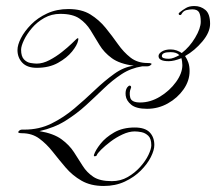

<svg xmlns="http://www.w3.org/2000/svg" viewBox="-20 -579 717 637"><path d="M625 -559Q646 -559 661.5 -546Q677 -533 677 -500Q677 -472 651.5 -441.5Q626 -411 594 -393Q601 -383 605 -371Q609 -359 609 -343Q609 -311 589 -282.5Q569 -254 537 -236Q505 -218 468 -218Q432 -218 415.5 -231.5Q399 -245 397 -262Q395 -279 402 -289Q407 -295 410 -295Q413 -295 414.5 -292.5Q416 -290 414 -286Q408 -272 412 -255.5Q416 -239 445 -239Q479 -239 511 -258.5Q543 -278 564 -307Q585 -336 585 -363Q585 -369 584 -375.5Q583 -382 582 -386Q557 -376 540 -376Q506 -376 506 -393Q506 -401 517 -408Q528 -415 546 -415Q557 -415 566.5 -411.5Q576 -408 583 -403Q609 -423 627.5 -454Q646 -485 646 -507Q646 -528 640.5 -538Q635 -548 618 -548Q609 -548 598.5 -545.5Q588 -543 582 -532Q581 -529 577 -529Q574 -529 573 -532Q572 -535 576 -538Q586 -546 597 -552.5Q608 -559 625 -559ZM540 -384Q548 -384 557 -387.5Q566 -391 575 -396Q566 -406 546 -406Q517 -406 517 -393Q517 -384 540 -384ZM469 -370Q487 -370 481.5 -364.5Q476 -359 469 -359H452Q414 -353 383.5 -333Q353 -313 324.5 -285.5Q296 -258 265.5 -230Q235 -202 197.5 -178.5Q160 -155 111 -144Q158 -136 184 -117Q210 -98 225.5 -74Q241 -50 254.5 -28.5Q268 -7 289.5 7.5Q311 22 351 22Q380 22 403.5 8.5Q427 -5 445 -25Q463 -45 472.5 -65Q482 -85 482 -97Q482 -119 472 -128.5Q462 -138 449.5 -140.5Q437 -143 427 -143Q408 -143 386.5 -133Q365 -123 346.5 -109Q328 -95 315.5 -82.5Q303 -70 301 -64Q300 -61 295 -60.5Q290 -60 292 -66Q297 -81 313.5 -102Q330 -123 358.5 -139.5Q387 -156 427 -156Q461 -156 476.5 -140Q492 -124 492 -98Q492 -81 480.5 -58Q469 -35 447 -13Q425 9 394 23.5Q363 38 324 38Q281 38 250.5 20.5Q220 3 197.5 -23.5Q175 -50 154.5 -76Q134 -102 110 -119.5Q86 -137 53 -137Q37 -137 41.5 -143Q46 -149 53 -149H61Q110 -149 150.5 -169Q191 -189 226.5 -219Q262 -249 294.5 -280Q327 -311 359 -334Q391 -357 424 -361Q377 -367 351 -386Q325 -405 310 -430Q295 -455 280.5 -478.5Q266 -502 243.5 -517.5Q221 -533 180 -533Q151 -533 127 -519.5Q103 -506 86 -486Q69 -466 59.5 -446Q50 -426 50 -414Q50 -392 59.5 -382Q69 -372 81.5 -370Q94 -368 102 -368Q122 -368 144 -379.5Q166 -391 185.5 -406.5Q205 -422 218 -434.5Q231 -447 233 -449Q237 -453 239 -452Q241 -451 239 -444Q236 -429 219 -408Q202 -387 172.5 -370.5Q143 -354 102 -354Q70 -354 54 -371Q38 -388 38 -413Q38 -430 49.5 -452.5Q61 -475 83 -497.5Q105 -520 136.5 -534.5Q168 -549 207 -549Q251 -549 280 -531Q309 -513 330.5 -486.5Q352 -460 371 -433Q390 -406 413 -388Q436 -370 469 -370Z"/></svg>

Font: Kapakana
Style: Regular
Weight: 400
Designer: Kousuke Nagai
Version: Version 1.002